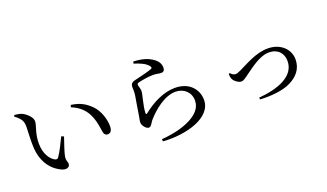

<svg xmlns="http://www.w3.org/2000/svg" viewBox="-76 -1292 3152 1852"><g transform="rotate(-20 1500.0 -366.0)"><path d="M157 -539C157 -487 150 -413 153 -339C159 -156 259 -68 338 -34C385 -15 418 -33 418 -65C418 -90 402 -93 409 -142C413 -174 443 -258 466 -327L441 -338C411 -275 376 -204 344 -157C335 -144 323 -142 308 -149C268 -169 214 -231 214 -346C214 -455 254 -516 254 -562C254 -605 199 -653 159 -671C137 -680 112 -683 87 -686L79 -672C145 -623 157 -594 157 -539ZM624 -569C694 -541 748 -496 780 -433C818 -358 823 -281 831 -238C836 -214 851 -202 869 -202C901 -202 917 -224 917 -270C917 -340 888 -435 830 -493C780 -542 729 -577 631 -591Z M1336 -758C1397 -739 1451 -716 1477 -682C1490 -666 1489 -657 1475 -651C1437 -636 1340 -614 1291 -602C1258 -594 1248 -573 1248 -551C1248 -528 1251 -504 1246 -466C1239 -417 1221 -327 1214 -271C1210 -242 1203 -220 1203 -202C1203 -187 1211 -166 1225 -151C1239 -135 1252 -127 1266 -127C1289 -127 1301 -160 1319 -183C1391 -267 1510 -365 1622 -365C1708 -365 1772 -306 1772 -222C1772 -147 1719 -66 1537 -12C1491 2 1417 15 1344 21L1347 44C1582 61 1856 -14 1856 -198C1856 -301 1781 -402 1629 -402C1515 -402 1395 -342 1295 -262C1287 -256 1282 -257 1281 -268C1281 -312 1294 -361 1303 -405C1310 -439 1319 -464 1318 -490C1317 -512 1305 -539 1305 -551C1305 -561 1309 -568 1326 -571C1351 -577 1419 -591 1473 -591C1517 -591 1529 -582 1557 -582C1582 -582 1594 -597 1594 -623C1594 -664 1575 -697 1527 -728C1491 -752 1436 -774 1341 -778Z M2177 -355 2165 -349C2166 -333 2166 -314 2174 -298C2186 -271 2226 -240 2256 -240C2280 -240 2299 -257 2349 -293C2398 -326 2501 -413 2599 -413C2689 -413 2741 -354 2741 -275C2741 -118 2563 -52 2363 -35L2365 -16C2479 -9 2604 -22 2680 -61C2759 -100 2819 -163 2819 -264C2819 -361 2739 -453 2600 -453C2480 -453 2364 -382 2281 -343C2251 -329 2240 -326 2227 -326C2208 -326 2189 -340 2177 -355Z"/></g></svg>

Font: Noto Serif JP Medium
Style: Regular
Weight: 500
Designer: Ryoko NISHIZUKA 西塚涼子 (kana & ideographs); Frank Grießhammer (Latin, Greek & Cyrillic); Wenlong ZHANG 张文龙 (bopomofo); San
Foundry: Adobe
Version: Version 2.001;hotconv 1.1.0;makeotfexe 2.6.0